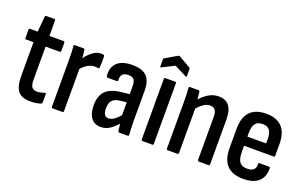

<svg xmlns="http://www.w3.org/2000/svg" viewBox="-81 -1037 2230 1404"><g transform="rotate(20 1034.5 -335.0)"><path d="M207 8Q139 8 110.5 -27.5Q82 -63 82 -146V-407H26Q16 -407 16 -416V-480Q16 -490 26 -490H84L95 -610Q96 -619 105 -619H167Q175 -619 175 -610L176 -490H285Q295 -490 295 -480V-416Q295 -407 285 -407H176V-150Q176 -110 188 -93Q200 -76 228 -76Q244 -76 258.5 -79.5Q273 -83 286 -87Q296 -93 296 -80V-17Q296 -7 289 -5Q273 1 252 4.5Q231 8 207 8Z M379 0Q370 0 370 -10V-367Q370 -404 369 -430.5Q368 -457 366 -478Q364 -490 374 -490H441Q449 -490 451 -481Q454 -462 456 -436Q458 -410 458 -392L464 -363V-10Q464 0 455 0ZM455 -326 451 -411Q466 -433 486 -453Q506 -473 528.5 -485.5Q551 -498 574 -498Q581 -498 585.5 -498Q590 -498 595 -496Q599 -495 600.5 -492Q602 -489 602 -483Q603 -462 602.5 -440.5Q602 -419 600 -398Q599 -389 589 -390Q583 -392 576.5 -392.5Q570 -393 562 -393Q544 -393 525 -385Q506 -377 488 -362Q470 -347 455 -326Z M897 0Q890 0 887 -11Q885 -25 882.5 -51.5Q880 -78 880 -98L873 -118V-348Q873 -388 861 -403.5Q849 -419 816 -419Q756 -419 760 -359Q760 -348 750 -348H682Q671 -348 670 -363Q665 -427 703.5 -462.5Q742 -498 819 -498Q897 -498 932 -463Q967 -428 967 -348V-123Q967 -83 968.5 -56.5Q970 -30 971 -12Q973 0 963 0ZM753 8Q706 8 679.5 -26.5Q653 -61 653 -125Q653 -197 689.5 -236Q726 -275 813 -284L884 -292V-228L825 -222Q782 -217 763.5 -196.5Q745 -176 745 -135Q745 -104 755 -87.5Q765 -71 786 -71Q808 -71 831 -87Q854 -103 888 -144L892 -76Q855 -33 823.5 -12.5Q792 8 753 8Z M1078 0Q1069 0 1069 -10V-480Q1069 -490 1078 -490H1154Q1163 -490 1163 -480V-10Q1163 0 1154 0ZM1024 -554Q1014 -548 1014 -558V-612Q1014 -621 1020 -623L1111 -676Q1118 -680 1124 -676L1215 -623Q1221 -621 1221 -612V-558Q1221 -548 1210 -554L1117 -601Z M1516 0Q1507 0 1507 -10V-347Q1507 -382 1494 -398Q1481 -414 1455 -414Q1430 -414 1405.5 -397.5Q1381 -381 1349 -346L1341 -412Q1376 -453 1412.5 -475.5Q1449 -498 1492 -498Q1546 -498 1573.5 -463.5Q1601 -429 1601 -358V-10Q1601 0 1591 0ZM1275 0Q1265 0 1265 -10V-366Q1265 -402 1264 -430.5Q1263 -459 1261 -477Q1260 -490 1269 -490H1336Q1344 -490 1346 -480Q1348 -463 1350.5 -435Q1353 -407 1354 -390L1359 -368V-10Q1359 0 1350 0Z M1863 8Q1779 8 1736.5 -36Q1694 -80 1694 -170V-320Q1694 -409 1736.5 -453.5Q1779 -498 1861 -498Q1944 -498 1985.5 -453.5Q2027 -409 2027 -321V-233Q2027 -222 2018 -222H1788V-173Q1788 -120 1806 -96Q1824 -72 1865 -72Q1898 -72 1914.5 -86.5Q1931 -101 1929 -130Q1929 -141 1938 -141H2011Q2019 -141 2021 -131Q2022 -64 1982 -28Q1942 8 1863 8ZM1788 -293H1934V-324Q1934 -373 1917 -395.5Q1900 -418 1862 -418Q1824 -418 1806 -395Q1788 -372 1788 -324Z"/></g></svg>

Font: Sofia Sans Condensed SemiBold
Style: Regular
Weight: 600
Designer: Botio Nikoltchev, Ani Petrova
Foundry: lettersoup
Version: Version 4.101